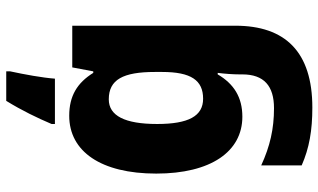

<svg xmlns="http://www.w3.org/2000/svg" viewBox="-228 -578 1046 631"><g transform="rotate(-90 295.5 -263.0)"><path d="M376 -753V-766H279C247 -714 223 -664 203 -617V-606H352C355 -647 366 -707 376 -753ZM230 -559C113 -559 40 -455 40 -273C40 -94 112 10 227 10C291 10 335 -18 366 -71H371C368 -48 366 -20 366 1V10C366 81 328 114 255 114C187 114 130 101 67 72V205C124 230 182 240 257 240C440 240 526 151 526 -13V-549H389L376 -480H371C338 -533 295 -559 230 -559ZM284 -429C349 -429 374 -382 374 -277V-254C374 -159 347 -119 286 -119C229 -119 203 -167 203 -270C203 -376 230 -429 284 -429Z"/></g></svg>

Font: Noto Sans Arabic UI SmCn XBd
Style: Regular
Weight: 800
Width: 4
Designer: Monotype Design Team, Nadine Chahine and Nizar Qandah
Foundry: Monotype Imaging Inc.
Version: Version 2.010